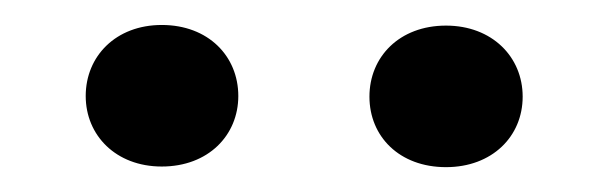

<svg xmlns="http://www.w3.org/2000/svg" viewBox="-20 -745 486 153"><path d="M48.3 -668.5C48.3 -637.2 72.3 -612.3 108.9 -612.3C146 -612.3 169.9 -637.2 169.9 -668.5C169.9 -700.2 146 -725.1 108.9 -725.1C72.3 -725.1 48.3 -700.2 48.3 -668.5ZM274.4 -668C274.4 -636.2 298.3 -611.8 335.4 -611.8C372.1 -611.8 396.5 -636.2 396.5 -668C396.5 -699.7 372.1 -724.6 335.4 -724.6C298.3 -724.6 274.4 -699.7 274.4 -668Z"/></svg>

Font: Vazirmatn Medium
Style: Regular
Weight: 500
Designer: Saber Rastikerdar
Foundry: Saber Rastikerdar
Version: Version 33.003